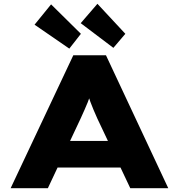

<svg xmlns="http://www.w3.org/2000/svg" viewBox="-20 -991 942 1011"><path d="M36 0 366 -700H538L866 0H666L492 -368Q481 -393 472 -414Q463 -435 456 -454.5Q449 -474 442.5 -493.5Q436 -513 431 -533L469 -534Q463 -512 456.5 -492Q450 -472 442 -452.5Q434 -433 425 -412.5Q416 -392 405 -368L232 0ZM193 -109 254 -249H648L682 -109ZM577 -739 405 -869 493 -971 640 -813ZM345 -735 162 -861 249 -968 406 -813Z"/></svg>

Font: Lexend Peta ExtraBold
Style: Regular
Weight: 800
Version: Version 1.007